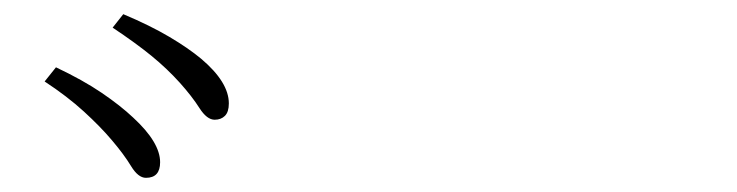

<svg xmlns="http://www.w3.org/2000/svg" viewBox="-20 -859 1040 271"><path d="M138 -661Q122 -680 98.5 -701.5Q75 -723 43 -744L59 -764Q97 -746 123.5 -728Q150 -710 168 -693Q206 -658 206 -630Q206 -619 201 -613.5Q196 -608 186 -608Q175 -608 165 -624.5Q155 -641 138 -661ZM234 -742Q216 -762 194 -780Q172 -798 139 -820L154 -839Q192 -823 219 -807Q246 -791 264 -776Q303 -743 303 -713Q303 -701 297.5 -695.5Q292 -690 283 -690Q272 -690 261.5 -706.5Q251 -723 234 -742Z"/></svg>

Font: Noto Serif TC
Style: Regular
Weight: 200
Designer: Ryoko NISHIZUKA 西塚涼子 (kana & ideographs); Frank Grießhammer (Latin, Greek & Cyrillic); Wenlong ZHANG 张文龙 (bopomofo); San
Foundry: Adobe
Version: Version 2.001;hotconv 1.1.0;makeotfexe 2.6.0